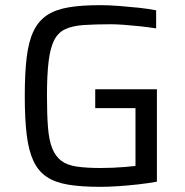

<svg xmlns="http://www.w3.org/2000/svg" viewBox="-20 -716 716 744"><path d="M368 8Q295 8 244 -0.5Q193 -9 160.5 -31Q128 -53 109.5 -92.5Q91 -132 83.5 -193.5Q76 -255 76 -344Q76 -433 83.5 -494.5Q91 -556 110 -595.5Q129 -635 162 -657Q195 -679 245.5 -687.5Q296 -696 368 -696Q402 -696 441 -693Q480 -690 517.5 -686Q555 -682 585 -676V-606Q553 -611 520 -614.5Q487 -618 458.5 -620Q430 -622 410 -622Q348 -622 304.5 -619Q261 -616 233 -603Q205 -590 190 -560.5Q175 -531 168.5 -479Q162 -427 162 -344Q162 -271 166 -221.5Q170 -172 182.5 -141Q195 -110 217.5 -93Q240 -76 277.5 -70.5Q315 -65 370 -65Q391 -65 416 -66Q441 -67 465 -69Q489 -71 505 -73V-297H349V-370H588V-12Q555 -6 515.5 -1.5Q476 3 437.5 5.5Q399 8 368 8Z"/></svg>

Font: Saira Thin
Style: Regular
Weight: 400
Version: Version 1.101